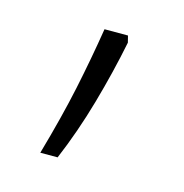

<svg xmlns="http://www.w3.org/2000/svg" viewBox="-51 -165 319 332"><g transform="rotate(15 108.5 1.5)"><path d="M141 -116 144 -104Q133 -49 116.5 9Q100 67 78 119H47Q67 49 78.5 -5.5Q90 -60 99 -116Z"/></g></svg>

Font: Noto Sans Bengali UI ExtraLight
Style: Regular
Weight: 200
Designer: Jelle Bosma - Monotype Design Team
Foundry: Monotype Imaging Inc.
Version: Version 2.003; ttfautohint (v1.8.4.7-5d5b)